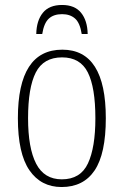

<svg xmlns="http://www.w3.org/2000/svg" viewBox="-20 -743 497 773"><path d="M228 10Q145 10 98.5 -57.5Q52 -125 52 -267Q52 -543 231 -543Q406 -543 406 -267Q406 -124 361 -57Q316 10 228 10ZM229 -21Q304 -21 334 -85Q364 -149 364 -267Q364 -391 333.5 -451.5Q303 -512 230 -512Q155 -512 124 -451Q93 -390 93 -267Q93 -147 125.5 -84Q158 -21 229 -21ZM126 -606Q127 -660 152.5 -691.5Q178 -723 230 -723Q281 -723 306.5 -691.5Q332 -660 333 -606H309Q302 -651 282 -668.5Q262 -686 230 -686Q196 -686 176.5 -668Q157 -650 150 -606Z"/></svg>

Font: Noto Serif Condensed ExtraLight
Style: Regular
Weight: 200
Width: 3
Designer: Monotype Design Team
Foundry: Monotype Imaging Inc.
Version: Version 2.013; ttfautohint (v1.8.4.7-5d5b)